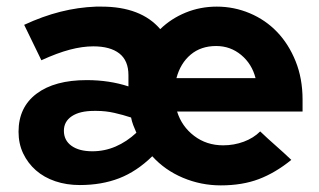

<svg xmlns="http://www.w3.org/2000/svg" viewBox="-20 -550 964 580"><path d="M221 9Q181 9 147 -2.5Q113 -14 88.5 -35.5Q64 -57 50 -86.5Q36 -116 36 -152Q36 -226 90.5 -267Q145 -308 242 -308Q310 -308 368 -289V-323Q368 -367 340.5 -388.5Q313 -410 262 -410Q229 -410 191 -400Q153 -390 105 -368Q92 -395 79 -421.5Q66 -448 53 -475Q109 -501 162.5 -514.5Q216 -528 270 -530H287Q346 -530 390.5 -513Q435 -496 464 -462Q497 -494 541 -512Q585 -530 635 -530Q687 -530 734.5 -510Q782 -490 817 -453.5Q852 -417 873 -365Q894 -313 894 -249V-213H515Q529 -168 566.5 -139.5Q604 -111 654 -111Q687 -111 716.5 -122Q746 -133 766 -153Q789 -131 813 -110Q837 -89 860 -67Q812 -28 762 -9Q712 10 647 10Q587 10 532.5 -13Q478 -36 440 -78Q393 -32 340 -11.5Q287 9 221 9ZM633 -411Q587 -411 556 -385Q525 -359 513 -314H752Q741 -357 708.5 -384Q676 -411 633 -411ZM173 -155Q173 -126 196 -109.5Q219 -93 259 -93Q296 -93 329.5 -107.5Q363 -122 392 -149Q387 -160 382.5 -172Q378 -184 376 -195Q352 -203 325.5 -209Q299 -215 272 -215H264Q221 -215 197 -199Q173 -183 173 -155Z"/></svg>

Font: Rosa Sans
Style: Bold
Weight: 700
Designer: Pentagram / MCKL
Foundry: Pentagram / MCKL
Version: Version 1.005;September 16, 2019;FontCreator 11.5.0.2425 64-